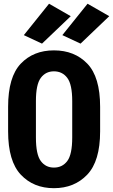

<svg xmlns="http://www.w3.org/2000/svg" viewBox="-20 -986 598 1015"><path d="M22.9 -291.5Q22.9 -133.8 90.1 -62.5Q157.2 8.8 265.1 8.8Q373 8.8 441.2 -62.7Q509.3 -134.3 509.3 -291.5V-421.4Q509.3 -579.1 441.7 -649.4Q374 -719.7 265.1 -719.7Q156.7 -719.7 89.8 -649.4Q22.9 -579.1 22.9 -421.4ZM169.9 -451.7Q169.9 -539.6 195.6 -574.2Q221.2 -608.9 265.1 -608.9Q309.6 -608.9 335.7 -574.2Q361.8 -539.6 361.8 -451.7V-259.3Q361.8 -169.4 335.7 -134.8Q309.6 -100.1 265.1 -100.1Q221.2 -100.1 195.6 -134.8Q169.9 -169.4 169.9 -259.3ZM106 -800.3 202.1 -755.4 354 -900.4 239.3 -966.3ZM309.6 -800.3 405.8 -755.4 557.6 -900.4 442.9 -966.3Z"/></svg>

Font: Roboto Flex Super Cond Bold
Style: Regular
Weight: 700
Width: 3
Designer: Berlow after Robertson
Foundry: Google
Version: Version 3.000